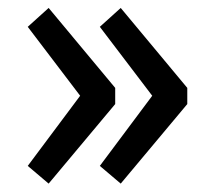

<svg xmlns="http://www.w3.org/2000/svg" viewBox="-20 -506 523 476"><path d="M48.8 -94.7 178.7 -268.6 48.8 -439.5 100.6 -486.3 265.6 -288.1V-248L100.6 -50.8ZM227.5 -94.7 357.4 -268.6 227.5 -439.5 279.3 -486.3 444.3 -288.1V-248L279.3 -50.8Z"/></svg>

Font: Reddit Sans Strawberry SemiBold
Style: Regular
Weight: 600
Designer: Stephen Hutchings
Foundry: Reddit
Version: Version 1.013